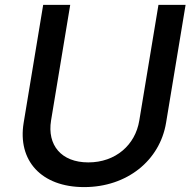

<svg xmlns="http://www.w3.org/2000/svg" viewBox="-20 -747 778 779"><path d="M622.9 -727.3 545.1 -257.8C529.1 -159.1 449.2 -88.1 338.4 -88.1C227.6 -88.1 171.2 -159.1 187.1 -257.8L264.9 -727.3H155.2L76 -248.9C50.8 -96.2 146.7 12.1 321.4 12.1C495.7 12.1 628.6 -96.2 653.8 -248.9L733 -727.3Z"/></svg>

Font: TID UI Medium
Style: Italic
Weight: 500
Italic angle: -9.39999°
Designer: The TID Project Authors
Foundry: Bakken & Bæck
Version: Version 1.001;hotconv 1.0.109;makeotfexe 2.5.65596